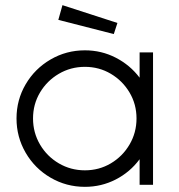

<svg xmlns="http://www.w3.org/2000/svg" viewBox="-20 -716 693 744"><path d="M44 -257Q44 -329 79.5 -389.5Q115 -450 176 -485.5Q237 -521 309 -521Q373 -521 428.5 -492.5Q484 -464 521 -415V-513H573V0H521V-99Q484 -49 428.5 -20.5Q373 8 309 8Q237 8 176 -27.5Q115 -63 79.5 -124Q44 -185 44 -257ZM509 -257Q509 -312 482 -357.5Q455 -403 409.5 -430Q364 -457 309 -457Q254 -457 208 -430Q162 -403 135 -357.5Q108 -312 108 -257Q108 -202 135 -156Q162 -110 208 -83Q254 -56 309 -56Q364 -56 409.5 -83Q455 -110 482 -156Q509 -202 509 -257ZM206 -639 222 -696 435 -627 421 -584Z"/></svg>

Font: Lineal Light
Style: Regular
Weight: 300
Designer: Created by Frank Adebiaye with contributions from Anton Moglia & Ariel Martín Pérez
Created by Frank ADEBIAYE with FontF
Foundry: Velvetyne Type Foundry
Version: Version 2.000